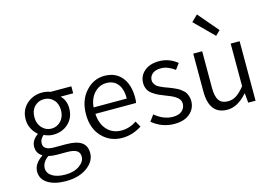

<svg xmlns="http://www.w3.org/2000/svg" viewBox="-132 -1148 2420 1683"><g transform="rotate(-15 1078.0 -306.0)"><path d="M275.4 251Q173.8 251 112.8 212.4Q51.8 173.8 51.8 105.5Q51.8 35.2 131.8 -18.6V-23.4Q83 -51.8 83 -112.3Q83 -168.9 142.6 -211.9V-215.8Q113.3 -239.3 93.3 -277.8Q73.2 -316.4 73.2 -361.3Q73.2 -447.3 131.3 -500.5Q189.5 -553.7 273.4 -553.7Q310.5 -553.7 347.7 -540H535.2V-476.6H420.9Q467.8 -431.6 467.8 -360.4Q467.8 -275.4 412.6 -223.1Q357.4 -170.9 273.4 -170.9Q231.4 -170.9 190.4 -191.4Q154.3 -161.1 154.3 -123Q154.3 -61.5 250 -61.5H358.4Q452.1 -61.5 498 -30.8Q543.9 0 543.9 66.4Q543.9 142.6 469.2 196.8Q394.5 251 275.4 251ZM273.4 -226.6Q323.2 -226.6 358.4 -264.2Q393.6 -301.8 393.6 -361.3Q393.6 -420.9 359.4 -457Q325.2 -493.2 273.4 -493.2Q221.7 -493.2 187 -457.5Q152.3 -421.9 152.3 -361.3Q152.3 -301.8 187.5 -264.2Q222.7 -226.6 273.4 -226.6ZM286.1 194.3Q364.3 194.3 414.1 159.2Q463.9 124 463.9 78.1Q463.9 40 436 23.4Q408.2 6.8 350.6 6.8H252Q220.7 6.8 182.6 -2Q124 40 124 94.7Q124 139.6 167.5 167Q210.9 194.3 286.1 194.3Z M851.6 12.7Q742.2 12.7 668.9 -63.5Q595.7 -139.6 595.7 -268.6Q595.7 -395.5 667.5 -474.6Q739.3 -553.7 836.9 -553.7Q937.5 -553.7 993.7 -486.3Q1049.8 -418.9 1049.8 -300.8Q1049.8 -268.6 1045.9 -252H676.8Q680.7 -161.1 731 -106.4Q781.2 -51.8 862.3 -51.8Q934.6 -51.8 999 -95.7L1029.3 -42Q944.3 12.7 851.6 12.7ZM675.8 -310.5H977.5Q977.5 -396.5 940.9 -442.4Q904.3 -488.3 837.9 -488.3Q775.4 -488.3 729.5 -440.4Q683.6 -392.6 675.8 -310.5Z M1325.2 12.7Q1212.9 12.7 1124 -60.5L1165 -116.2Q1243.2 -50.8 1328.1 -50.8Q1381.8 -50.8 1410.6 -76.2Q1439.5 -101.6 1439.5 -140.6Q1439.5 -161.1 1429.2 -177.7Q1418.9 -194.3 1397.9 -207.5Q1377 -220.7 1359.9 -228.5Q1342.8 -236.3 1313.5 -247.1Q1277.3 -260.7 1254.4 -271.5Q1231.4 -282.2 1204.1 -300.8Q1176.8 -319.3 1163.6 -345.2Q1150.4 -371.1 1150.4 -403.3Q1150.4 -468.8 1199.7 -511.2Q1249 -553.7 1334 -553.7Q1424.8 -553.7 1498 -494.1L1459 -441.4Q1394.5 -489.3 1334 -489.3Q1282.2 -489.3 1255.4 -465.8Q1228.5 -442.4 1228.5 -407.2Q1228.5 -391.6 1236.3 -378.4Q1244.1 -365.2 1252.9 -356.4Q1261.7 -347.7 1281.7 -337.9Q1301.8 -328.1 1313.5 -323.2Q1325.2 -318.4 1350.6 -309.6Q1377.9 -298.8 1385.7 -295.9Q1393.6 -293 1417.5 -281.7Q1441.4 -270.5 1450.2 -263.7Q1459 -256.8 1475.6 -243.2Q1492.2 -229.5 1499 -216.3Q1505.9 -203.1 1511.7 -184.6Q1517.6 -166 1517.6 -144.5Q1517.6 -77.1 1466.8 -32.2Q1416 12.7 1325.2 12.7Z M1805.7 12.7Q1641.6 12.7 1641.6 -197.3V-540H1722.7V-207Q1722.7 -128.9 1748 -93.3Q1773.4 -57.6 1830.1 -57.6Q1871.1 -57.6 1905.8 -80.1Q1940.4 -102.5 1981.4 -153.3V-540H2062.5V0H1996.1L1988.3 -85.9H1985.4Q1899.4 12.7 1805.7 12.7ZM1876 -638.7 1705.1 -808.6 1761.7 -863.3 1918 -679.7Z"/></g></svg>

Font: Gen Shin Gothic Normal
Style: Regular
Weight: 300
Designer: [Source Han Sans]
Ryoko NISHIZUKA  (kana & ideographs); Paul D. Hunt (Latin, Greek & Cyrillic); Wenlong ZHANG  (bopomofo
Version: Version 1.002.20150607